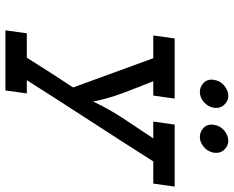

<svg xmlns="http://www.w3.org/2000/svg" viewBox="-97 -516 863 709"><g transform="rotate(90 334.5 -161.5)"><path d="M103 171 92 250H314L325 171H276Q351 53 426 -62.5Q501 -178 576 -296H658L669 -375H440L429 -296H491Q454 -241 417.5 -185.5Q381 -130 355 -74Q344 -130 323 -185.5Q302 -241 280 -296H333L344 -375H122L111 -296H195Q222 -221 249 -148Q276 -75 303 0Q275 42 247.5 85Q220 128 193 171ZM441 -520Q437 -497 451.5 -482.5Q466 -468 486 -468Q505 -468 522.5 -482.5Q540 -497 544 -520Q547 -543 533 -558Q519 -573 500 -573Q480 -573 462 -558Q444 -543 441 -520ZM275 -520Q271 -497 285.5 -482.5Q300 -468 320 -468Q339 -468 356.5 -482.5Q374 -497 378 -520Q381 -543 367 -558Q353 -573 334 -573Q314 -573 296 -558Q278 -543 275 -520Z"/></g></svg>

Font: Josefin Slab Thin
Style: Bold Italic
Weight: 700
Italic angle: -12°
Version: Version 2.000